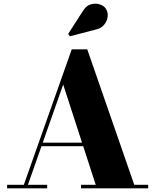

<svg xmlns="http://www.w3.org/2000/svg" viewBox="-20 -1036 854 1056"><path d="M198.5 -232V-251.5H498.5V-232ZM460 -764.5 718.5 -19.5H795V0H425.5V-19.5H506.5L327.5 -571L133.5 -19.5H239.5V0H19V-19.5H111L374.5 -764.5ZM364.5 -836.5 355 -849.5 435 -974Q452.5 -1003.5 477.8 -1011.5Q503 -1019.5 526.8 -1012.5Q550.5 -1005.5 561.5 -989Q575 -969.5 572.2 -944.5Q569.5 -919.5 552 -899Q534.5 -878.5 503 -872.5Z"/></svg>

Font: Bodoni Moda ExtraBold
Style: Regular
Weight: 800
Version: Version 2.005